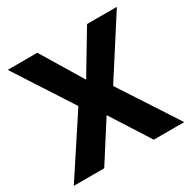

<svg xmlns="http://www.w3.org/2000/svg" viewBox="-159 -878 1033 1035"><g transform="rotate(-30 357.0 -360.0)"><path d="M357.4 -240.2H355.5L202.1 0H12.7L248 -358.4V-362.3L16.6 -719.7H201.2L355.5 -463.9H357.4L510.7 -719.7H696.3L466.8 -362.3V-358.4L700.2 0H510.7Z"/></g></svg>

Font: Reddit Sans Strawberry ExBold
Style: Regular
Weight: 800
Designer: Stephen Hutchings
Foundry: Reddit
Version: Version 1.013